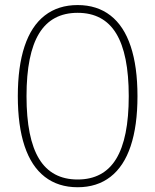

<svg xmlns="http://www.w3.org/2000/svg" viewBox="-20 -747 626 774"><path d="M51.8 -359.4Q51.8 -478.5 79.1 -560.5Q106.4 -642.6 160.6 -684.6Q214.8 -726.6 293 -726.6Q371.1 -726.6 425.3 -684.6Q479.5 -642.6 506.8 -560.5Q534.2 -478.5 534.2 -359.4Q534.2 -240.2 506.8 -158.2Q479.5 -76.2 425.3 -34.2Q371.1 7.8 293 7.8Q214.8 7.8 160.6 -34.2Q106.4 -76.2 79.1 -158.2Q51.8 -240.2 51.8 -359.4ZM499 -359.4Q499 -529.3 448.2 -612.3Q397.5 -695.3 293 -695.3Q188.5 -695.3 137.7 -612.3Q86.9 -529.3 86.9 -359.4Q86.9 -189.5 137.7 -106.4Q188.5 -23.4 293 -23.4Q397.5 -23.4 448.2 -106.4Q499 -189.5 499 -359.4Z"/></svg>

Font: Min Sans VF VF
Style: Regular
Weight: 400
Designer: Jinseong-Kim, NotoSansCJK, Nunito
Foundry: Jinseong-Kim
Version: Version 1.420;Glyphs 3.1.2 (3151)